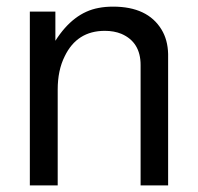

<svg xmlns="http://www.w3.org/2000/svg" viewBox="-20 -559 596 579"><path d="M70 -524H147V-436Q201 -521 277 -535Q297 -539 321 -539Q425 -539 467 -470Q486 -439 487 -396V0H404V-363Q404 -432 346 -457Q324 -466 296 -466Q212 -466 175 -389Q154 -347 154 -289V0H70Z"/></svg>

Font: SolaimanLipi Normal
Style: Regular
Weight: 400
Designer: Solaiman Karim
Foundry: Ekushey
Version: Designed by Solaiman Karim | Developed Version 2.002 : Al Ma